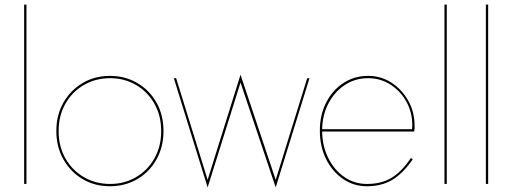

<svg xmlns="http://www.w3.org/2000/svg" viewBox="-20 -800 2228 835"><path d="M85 -780V0H95V-780Z M225 -230Q225 -161 256 -106.5Q287 -52 339.5 -21Q392 10 458 10Q524 10 577 -21Q630 -52 660.5 -106.5Q691 -161 691 -230Q691 -300 660.5 -354Q630 -408 577 -439Q524 -470 458 -470Q392 -470 339.5 -439Q287 -408 256 -354Q225 -300 225 -230ZM235 -230Q235 -297 264.5 -349Q294 -401 345 -430.5Q396 -460 459 -460Q521 -460 571.5 -430.5Q622 -401 651.5 -349Q681 -297 681 -230Q681 -163 651.5 -111Q622 -59 571.5 -29.5Q521 0 459 0Q396 0 345 -29.5Q294 -59 264.5 -111Q235 -163 235 -230Z M736 -460 883 15 1026 -441 1179 15 1326 -460H1316L1179 -18L1026 -475L883 -18L746 -460Z M1576 10Q1639 10 1685.5 -17.5Q1732 -45 1775 -107L1767 -113Q1727 -53 1682.5 -26.5Q1638 0 1576 0Q1521 0 1477 -30.5Q1433 -61 1407 -114Q1381 -167 1381 -232Q1381 -297 1407.5 -348.5Q1434 -400 1479 -430Q1524 -460 1581 -460Q1634 -460 1677.5 -432.5Q1721 -405 1747 -358.5Q1773 -312 1773 -255Q1773 -246 1772 -240Q1771 -234 1769 -229L1776 -238H1378V-228H1781Q1783 -236 1783 -243Q1783 -250 1783 -254Q1783 -313 1755.5 -362Q1728 -411 1682.5 -440.5Q1637 -470 1581 -470Q1521 -470 1473.5 -439Q1426 -408 1398.5 -354Q1371 -300 1371 -232Q1371 -163 1398 -108.5Q1425 -54 1471.5 -22Q1518 10 1576 10Z M1913 -780V0H1923V-780Z M2093 -780V0H2103V-780Z"/></svg>

Font: Jost Thin
Style: Regular
Weight: 250
Version: Version 3.710